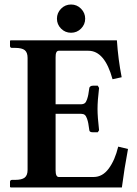

<svg xmlns="http://www.w3.org/2000/svg" viewBox="-20 -823 602 843"><path d="M248 -697.5Q230 -715.8 230 -741Q230 -766.1 248 -784.7Q266.1 -803.2 292 -803.2Q317.9 -803.2 335.9 -784.7Q354 -766.1 354 -741Q354 -715.8 335.9 -697.5Q317.9 -679.2 292 -679.2Q266.1 -679.2 248 -697.5ZM26.9 0 23.9 -2V-23.9Q23.9 -32.7 32.2 -33.2H45.9Q75.7 -33.2 88.4 -43.2Q101.1 -53.2 101.1 -77.1V-568.8Q101.1 -592.8 88.6 -602.8Q76.2 -612.8 45.9 -612.8H32.2Q24.4 -612.8 23.9 -621.1V-644L26.9 -646H493.2Q499 -561 514.2 -483.9L474.1 -475.1Q439.9 -600.1 368.2 -600.1H237.8Q223.6 -600.1 224.1 -570.8V-365.2H336.9Q345.7 -365.2 351.8 -369.6Q357.9 -374 362.1 -386.5Q366.2 -398.9 367.7 -407.5Q369.1 -416 372.1 -436Q372.1 -439.9 376.5 -443.4Q380.9 -446.8 388.2 -446.8H409.2L415 -437Q408.2 -380.9 408.2 -344.2Q408.2 -310.1 415 -251L409.2 -242.2H388.2Q372.1 -242.2 372.1 -252Q369.1 -272 367.7 -281Q366.2 -290 362.1 -302Q357.9 -314 352.1 -318.6Q346.2 -323.2 336.9 -323.2H224.1V-75.2Q224.1 -46.4 237.8 -45.9H391.1Q430.2 -45.9 457.5 -83Q484.9 -120.1 499 -179.2L542 -168.9Q525.9 -83 515.1 0Z"/></svg>

Font: Linux Libertine
Style: Semibold
Weight: 600
Designer: Philipp H. Poll
Foundry: Philipp H. Poll
Version: Version 5.1.2 ; ttfautohint (v0.9)